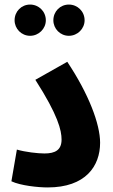

<svg xmlns="http://www.w3.org/2000/svg" viewBox="-20 -816 494 842"><path d="M282 -659C320 -659 351 -690 351 -727C351 -766 320 -796 282 -796C244 -796 214 -766 214 -727C214 -690 244 -659 282 -659ZM112 -659C150 -659 181 -690 181 -727C181 -766 150 -796 112 -796C74 -796 44 -766 44 -727C44 -690 74 -659 112 -659ZM30 -21C70 -2 147 6 189 6C356 6 419 -88 419 -190C419 -272 369 -404 275 -545L135 -466C235 -310 250 -244 250 -204C250 -158 222 -143 175 -143C146 -143 92 -149 54 -160Z"/></svg>

Font: Noto Sans Arabic UI ExtraCondensed Extra
Style: Regular
Weight: 800
Width: 3
Designer: Nadine Chahine - Monotype Design Team
Foundry: Monotype Imaging Inc.
Version: Version 1.900